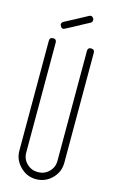

<svg xmlns="http://www.w3.org/2000/svg" viewBox="-135 -937 599 998"><g transform="rotate(15 165.0 -438.0)"><path d="M288 -703V-112Q288 -62 253 -27Q217 9 167 9Q118 9 82 -27Q46 -63 46 -112V-703Q46 -722 65 -722Q83 -722 83 -703V-112Q83 -77 107.5 -53Q132 -29 167 -29Q202 -29 226.5 -53Q251 -77 251 -112V-703Q251 -722 269 -722Q288 -722 288 -703ZM231 -850 148 -806 195 -830 111 -786Q96 -777 87 -793Q78 -808 94 -818L178 -862L131 -837L214 -882Q229 -891 239 -875Q246 -859 231 -850Z"/></g></svg>

Font: Aaram
Style: Regular
Weight: 400
Designer: Tharique Azeez
Foundry: Tharique Azeez
Version: Version 1.7